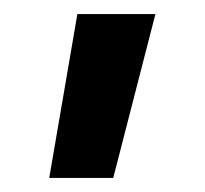

<svg xmlns="http://www.w3.org/2000/svg" viewBox="-20 -770 291 273"><path d="M141 -517H50L90 -750H201Z"/></svg>

Font: Edgecutting Lite Medium
Style: Medium
Weight: 500
Designer: RandomMaerks (Nguyen Gia Bao)
Version: Version 1.0